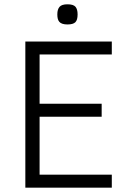

<svg xmlns="http://www.w3.org/2000/svg" viewBox="-20 -868 604 888"><path d="M97.2 0V-675.8H497.1V-616.2H163.1V-388.2H450.2V-328.1H163.1V-60.1H497.1V0ZM338.9 -801.3Q338.9 -775.4 328.4 -765.1Q317.9 -754.9 292 -754.9Q277.8 -754.9 268.6 -758.1Q259.3 -761.2 254.2 -767.3Q249 -773.4 247.1 -782Q245.1 -790.5 245.1 -801.3Q245.1 -824.7 255.4 -836.4Q265.6 -848.1 292 -848.1Q319.3 -848.1 329.1 -836.7Q338.9 -825.2 338.9 -801.3Z"/></svg>

Font: Clear Sans Light
Style: Regular
Weight: 300
Foundry: Intel Corporation
Version: Version 1.00